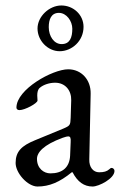

<svg xmlns="http://www.w3.org/2000/svg" viewBox="-20 -667 439 701"><path d="M198 -480C242 -480 285 -517 285 -569C285 -613 248 -647 204 -647C160 -647 117 -607 117 -563C117 -519 154 -480 198 -480ZM205 -506C177 -506 158 -535 158 -568C158 -596 167 -620 195 -620C223 -620 244 -590 244 -562C244 -530 235 -506 205 -506ZM117 14C160 14 198 -2 242 -38H245C263 -3 287 14 318 14C341 14 398 -15 398 -43C398 -49 393 -54 387 -54C385 -54 383 -53 379 -49C370 -41 359 -38 342 -38C320 -38 305 -57 306 -85L311 -325C312 -376 277 -414 229 -414C172 -414 40 -341 40 -274C40 -269 44 -265 51 -265C71 -265 117 -290 117 -300L116 -318C116 -330 118 -341 126 -347C139 -358 161 -365 181 -365C219 -365 241 -336 240 -301L238 -237C237 -210 236 -208 210 -197L108 -155C59 -135 37 -114 37 -72C37 -35 81 14 117 14ZM164 -34C140 -34 115 -52 115 -87C115 -110 138 -138 209 -164C220 -168 226 -169 229 -169C237 -169 239 -163 238 -148L236 -99C234 -56 208 -34 164 -34Z"/></svg>

Font: EB Garamond
Style: Regular
Weight: 400
Designer: Georg Duffner and Octavio Pardo
Foundry: Georg Duffner
Version: Version 1.000;PS 001.000;hotconv 1.0.88;makeotf.lib2.5.64775